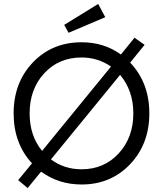

<svg xmlns="http://www.w3.org/2000/svg" viewBox="-20 -924 819 972"><path d="M120 28 72 -12 142 -97Q49 -198 49 -350Q49 -506 146.5 -608Q244 -710 393 -710Q507 -710 592 -648L661 -733L712 -697L639 -607Q736 -505 736 -350Q736 -195 638.5 -92.5Q541 10 393 10Q277 10 188 -55ZM130 -350Q130 -237 193 -160L542 -587Q475 -633 393 -633Q278 -633 204 -553Q130 -473 130 -350ZM238 -117Q305 -67 393 -67Q507 -67 581 -147.5Q655 -228 655 -350Q655 -465 588 -545ZM305 -798 477 -904 513 -837 327 -758Z"/></svg>

Font: Easer Grotesk Light
Style: Regular
Weight: 300
Designer: Boardeaser, Bonnie Shaver-Troup, Thomas Jockin
Foundry: Lexend
Version: Version 1.008;Glyphs 3.1.2 (3151)